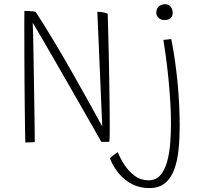

<svg xmlns="http://www.w3.org/2000/svg" viewBox="-20 -690 986 936"><path d="M149.5 2.5Q145.5 3 136.8 3.5Q128 4 119 4.2Q110 4.5 103.5 4.5Q103 -8 102.2 -51.5Q101.5 -95 100.8 -157.5Q100 -220 99.5 -290Q99 -360 98.8 -427Q98.5 -494 98.5 -545.5Q98.5 -567.5 98.5 -585.8Q98.5 -604 98.8 -617Q99 -630 99 -637Q104.5 -637 112.5 -636.5Q120.5 -636 128.8 -635.5Q137 -635 143.8 -634.2Q150.5 -633.5 153.5 -632.5Q196.5 -567 242 -490.8Q287.5 -414.5 331.5 -337.5Q375.5 -260.5 413.2 -192Q451 -123.5 478.5 -73.5L454.5 -632.5Q462.5 -632.5 469.8 -631.8Q477 -631 483.2 -629.8Q489.5 -628.5 495 -626.8Q500.5 -625 505 -623Q506 -587.5 507.5 -536.2Q509 -485 510.2 -425.5Q511.5 -366 512.5 -305Q513.5 -244 514.2 -188Q515 -132 515 -89Q515 -72 515 -57.2Q515 -42.5 514.8 -31Q514.5 -19.5 514 -11.2Q513.5 -3 513 1Q505.5 1.5 500 1.5Q494.5 1.5 490 1.5Q485.5 1.5 481.5 1.5Q477.5 1.5 473.5 1Q464 -16 439.5 -59.2Q415 -102.5 381.2 -161.2Q347.5 -220 310.5 -284.5Q273.5 -349 239 -409Q204.5 -469 178 -514.2Q151.5 -559.5 139.5 -579.5Q140.5 -563.5 141.5 -519.5Q142.5 -475.5 143.5 -415.5Q144.5 -355.5 145.5 -290Q146.5 -224.5 147.5 -164Q148.5 -103.5 149 -59Q149.5 -14.5 149.5 2.5ZM856 -76.5Q856 -16 850.5 38.8Q845 93.5 829.5 136Q814 178.5 784.5 202.8Q755 227 707 227Q663.5 227 626.2 208.8Q589 190.5 561 157.8Q533 125 515.5 81.5Q520 77 526.8 71.5Q533.5 66 541 60.8Q548.5 55.5 554 51.5Q565.5 80.5 586 112.5Q606.5 144.5 636.2 166.8Q666 189 704 189Q740 189 761.8 164Q783.5 139 794.8 98Q806 57 809.8 8.2Q813.5 -40.5 813.5 -88.5Q813.5 -133.5 810.8 -183Q808 -232.5 803.2 -284.5Q798.5 -336.5 791.8 -389.5Q785 -442.5 776.5 -495.5L815 -499.5Q825 -449 832.8 -394.8Q840.5 -340.5 845.8 -285.5Q851 -230.5 853.5 -177.5Q856 -124.5 856 -76.5ZM785 -669.5Q797 -669.5 805.2 -663.5Q813.5 -657.5 817.8 -648.2Q822 -639 822 -628.5Q822 -617 817 -608.8Q812 -600.5 803 -596.2Q794 -592 782 -592Q771.5 -592 762.2 -596.5Q753 -601 747.5 -609.2Q742 -617.5 742 -629.5Q742 -641.5 747.5 -650.5Q753 -659.5 762.8 -664.5Q772.5 -669.5 785 -669.5Z"/></svg>

Font: Grandstander Thin Thin
Style: Regular
Weight: 250
Version: Version 1.200